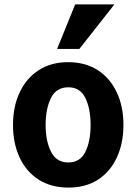

<svg xmlns="http://www.w3.org/2000/svg" viewBox="-20 -832 619 871"><path d="M340 -610 499 -812H321L239 -610ZM540 -265Q540 -349 509.5 -413.5Q479 -478 423 -514Q367 -550 289 -550Q212 -550 156 -514Q100 -478 69.5 -413.5Q39 -349 39 -265Q39 -182 69 -117.5Q99 -53 155.5 -17Q212 19 290 19Q369 19 424.5 -17Q480 -53 510 -117.5Q540 -182 540 -265ZM391 -265Q391 -192 367.5 -143.5Q344 -95 290 -95Q236 -95 211.5 -143.5Q187 -192 187 -265Q187 -338 211 -387Q235 -436 290 -436Q344 -436 367.5 -387Q391 -338 391 -265Z"/></svg>

Font: Repo Bold
Style: Bold
Weight: 700
Designer: Stefan Peev
Foundry: Context Ltd
Version: Version 1.502